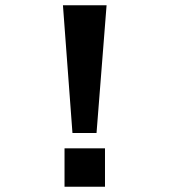

<svg xmlns="http://www.w3.org/2000/svg" viewBox="-20 -706 640 726"><path d="M254 -203 218 -686H383L345 -203ZM224 0V-145H377V0Z"/></svg>

Font: Chivo Mono SemiBold
Style: Regular
Weight: 600
Monospace: yes
Designer: Hector Gatti
Foundry: Omnibus-Type
Version: Version 1.008